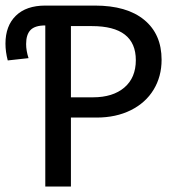

<svg xmlns="http://www.w3.org/2000/svg" viewBox="-37 -679 657 699"><path d="M551.3 -461.4Q551.3 -400.4 522.2 -352.5Q493.2 -304.7 439.2 -277.8Q385.3 -251 314.5 -251H221.2V0H127.9V-586.4Q90.3 -586.4 74.2 -569.8Q58.1 -553.2 58.1 -518.6Q58.1 -494.6 66.9 -467.3L-8.8 -459Q-17.1 -490.7 -17.1 -520Q-17.1 -585 20.8 -621.8Q58.6 -658.7 127.9 -658.7H308.6Q424.8 -658.7 488 -606.7Q551.3 -554.7 551.3 -461.4ZM457.5 -460Q457.5 -584 297.4 -584H221.2V-324.7H301.3Q374 -324.7 415.8 -360.4Q457.5 -396 457.5 -460Z"/></svg>

Font: Cousine
Style: Regular
Weight: 400
Monospace: yes
Designer: Steve Matteson
Foundry: Monotype Imaging Inc.
Version: Version 1.21